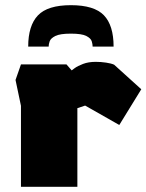

<svg xmlns="http://www.w3.org/2000/svg" viewBox="-20 -722 566 742"><path d="M61 0V-313L40 -413L61 -473H237L257 -450Q257 -450 268.5 -458.5Q280 -467 301 -475Q322 -483 350 -483Q370 -483 390 -480Q410 -477 421 -472L526 -377L441 -239L309 -314L279 -304V0ZM254 -702Q164 -702 126.5 -662.5Q89 -623 89 -542H168Q168 -551 172 -562.5Q176 -574 194 -583Q212 -592 254 -592Q296 -592 313.5 -583Q331 -574 334.5 -562.5Q338 -551 338 -542H419Q419 -624 381.5 -663Q344 -702 254 -702Z"/></svg>

Font: Rowdies
Style: Bold
Weight: 700
Designer: Jaikishan Patel
Version: Version 1.000; ttfautohint (v1.8.3)